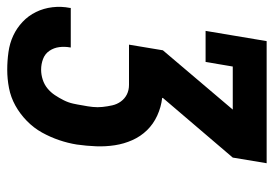

<svg xmlns="http://www.w3.org/2000/svg" viewBox="-140 -424 775 544"><g transform="rotate(90 248.0 -152.5)"><path d="M174 215Q149 215 124 211.5Q99 208 77.5 198Q56 188 38.5 171.5Q21 155 10.5 133.5Q0 112 -3 87Q-6 62 -1 37V35H111V36Q108 52 110 67.5Q112 83 120.5 95.5Q129 108 143.5 113.5Q158 119 174 119Q188 119 202 114.5Q216 110 227 101Q238 92 246 80Q254 68 260.5 55Q267 42 270 28.5Q273 15 275 2Q278 -13 279.5 -27Q281 -41 279.5 -55Q278 -69 275 -82.5Q272 -96 264 -107Q256 -118 244 -124Q232 -130 217 -130H103L119 -226L287 -424H165L152 -347H64L93 -520H439L423 -424L254 -226V-224Q280 -221 304 -210Q328 -199 345.5 -181Q363 -163 373.5 -139.5Q384 -116 388 -90Q392 -64 391 -37Q390 -10 386 18Q382 43 373.5 68Q365 93 352 116.5Q339 140 319 159.5Q299 179 275.5 192Q252 205 226 210Q200 215 174 215Z"/></g></svg>

Font: Iosevka Curly Slab
Style: Bold Italic
Weight: 700
Italic angle: -9°
Monospace: yes
Designer: Belleve Invis
Foundry: Belleve Invis
Version: Version 22.1.2; ttfautohint (v1.8.4)